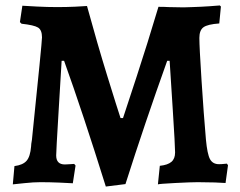

<svg xmlns="http://www.w3.org/2000/svg" viewBox="-20 -668 881 704"><path d="M215 -445H206Q203 -394 194.5 -253.5Q186 -113 186 -98Q186 -65 218 -65Q227 -65 237.5 -66Q248 -67 252 -67L257 -61L247 4Q233 3 197 1.5Q161 0 128 0Q103 0 70 3.5Q37 7 27 8L33 -59Q64 -63 77.5 -78.5Q91 -94 94 -131Q94 -139 97 -155Q134 -513 134 -531Q134 -558 119.5 -567Q105 -576 59 -581L53 -587L62 -647Q77 -646 115.5 -644Q154 -642 190 -642Q224 -642 256 -643.5Q288 -645 299 -646Q337 -507 374 -387.5Q411 -268 422 -235H431Q442 -268 481 -387Q520 -506 561 -643Q584 -643 598 -642L653 -641L685 -642Q717 -643 746.5 -645Q776 -647 786 -648L790 -644L784 -582Q741 -579 726 -568Q711 -557 711 -529Q711 -497 719 -372.5Q727 -248 735 -157Q740 -103 750 -84.5Q760 -66 783 -66Q793 -66 801 -67Q809 -68 812 -68L816 -62L807 3Q797 2 767.5 1Q738 0 705 0Q681 0 622.5 3Q564 6 559 8L566 -60Q595 -63 608.5 -74.5Q622 -86 622 -109Q622 -133 613.5 -265.5Q605 -398 602 -445H593Q510 -213 440 7L368 16Q283 -256 215 -445Z"/></svg>

Font: Sahitya
Style: Bold
Weight: 700
Designer: Juan Pablo del Peral
Foundry: Juan Pablo del Peral (http://www.huertatipografica.com)
Version: Version 1.001;PS 001.000;hotconv 1.0.70;makeotf.lib2.5.58329